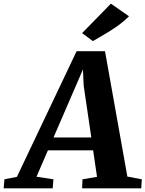

<svg xmlns="http://www.w3.org/2000/svg" viewBox="-96 -1024 791 1044"><path d="M-76 0 -72 -49 -4 -62.5 320.5 -745.5H475L596.5 -64L675 -49L672 0H350.5L352.5 -49L431.5 -62.5L410.5 -206.5H164.5L102.5 -63L194.5 -49L190.5 0ZM195 -276.5H400.5L359 -558.5L355 -646.5L319 -563ZM409 -800.5 350.5 -844 507 -1004 605.5 -935.5Q573.5 -904 537.8 -879.2Q502 -854.5 468.5 -835.2Q435 -816 409 -800.5Z"/></svg>

Font: Merriweather Light 18pt ExtraBold
Style: Italic
Weight: 800
Italic angle: -7.8°
Version: Version 2.101